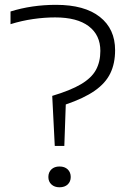

<svg xmlns="http://www.w3.org/2000/svg" viewBox="-20 -769 529 794"><path d="M206.5 -165.5 196 -372.5Q271.5 -395 315 -420.8Q358.5 -446.5 376.8 -480Q395 -513.5 395 -558.5Q395 -624 347 -660.5Q299 -697 208 -697Q163.5 -697 116.8 -690.2Q70 -683.5 23.5 -669V-721.5Q111.5 -749 212 -749Q329.5 -749 392.8 -699.2Q456 -649.5 456 -561.5Q456 -506.5 436.2 -465.8Q416.5 -425 371.8 -393.8Q327 -362.5 252 -337L246 -165.5ZM226 5.5Q205.5 5.5 192.8 -6.2Q180 -18 180 -37Q180 -56.5 192.5 -68.5Q205 -80.5 226 -80.5Q247.5 -80.5 260 -68.5Q272.5 -56.5 272.5 -37Q272.5 -18 260 -6.2Q247.5 5.5 226 5.5Z"/></svg>

Font: Encode Sans Expanded Light
Style: Regular
Weight: 300
Width: 7
Designer: Multiple Designers
Foundry: Impallari Type
Version: Version 3.000; ttfautohint (v1.8.3) -l 8 -r 50 -G 200 -x 14 